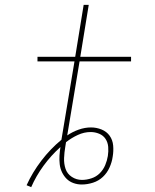

<svg xmlns="http://www.w3.org/2000/svg" viewBox="-20 -755 640 794"><path d="M109 19 90 11Q114 -42 151 -90.5Q188 -139 234 -177L288 -501H135V-520H291L326 -735H347L312 -520H522V-501H309L258 -195Q280 -210 305.5 -219Q331 -228 356 -228Q379 -228 400 -219.5Q421 -211 433.5 -193.5Q446 -176 448 -153Q450 -130 446 -107Q443 -85 433 -62.5Q423 -40 405.5 -23.5Q388 -7 364.5 0.5Q341 8 318 8Q300 8 283.5 2Q267 -4 255.5 -15.5Q244 -27 236.5 -42.5Q229 -58 227 -75.5Q225 -93 226 -111Q227 -129 230 -147Q191 -112 160 -69.5Q129 -27 109 19ZM319 -11Q338 -11 358 -17.5Q378 -24 392.5 -38.5Q407 -53 415 -72Q423 -91 426 -110Q429 -129 427.5 -147.5Q426 -166 416.5 -180.5Q407 -195 390 -202Q373 -209 355 -209Q328 -209 302 -197Q276 -185 253 -167L250 -148Q246 -125 245 -101.5Q244 -78 251 -57Q258 -36 277 -23.5Q296 -11 319 -11Z"/></svg>

Font: Iosevka Etoile Thin
Style: Italic
Weight: 100
Italic angle: -9°
Designer: Belleve Invis
Foundry: Belleve Invis
Version: Version 22.1.2; ttfautohint (v1.8.4)